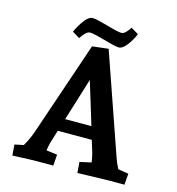

<svg xmlns="http://www.w3.org/2000/svg" viewBox="-124 -970 994 1081"><g transform="rotate(15 373.0 -429.5)"><path d="M42 -58 94 -69Q122 -118 136 -161L321 -705L415 -716L617 -135Q624 -112 643 -75L704 -65L699 0H609L426 5L421 -58L488 -73Q483 -111 472 -144L456 -196H258L234 -119Q228 -95 225 -73L289 -65L284 0H186Q155 0 47 5ZM434 -270 358 -519 281 -270ZM283 -860Q297 -860 322 -854Q347 -848 372 -841Q440 -821 461 -821Q473 -821 486.5 -834.5Q500 -848 509 -864L553 -838Q537 -800 513 -769Q489 -738 468 -738Q447 -738 379 -758Q354 -765 329 -771Q304 -777 290 -777Q278 -777 263.5 -762.5Q249 -748 239 -731L196 -757Q213 -796 237.5 -828Q262 -860 283 -860Z"/></g></svg>

Font: Andada Pro ExtraBold
Style: Regular
Weight: 800
Designer: Carolina Giovagnoli
Foundry: Huerta Tipografica
Version: Version 3.005; ttfautohint (v1.8.4)